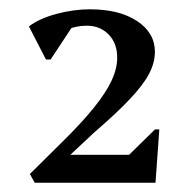

<svg xmlns="http://www.w3.org/2000/svg" viewBox="-20 -797 405 413"><path d="M54.6 -404 44.3 -422.7 112.8 -490.6Q156.3 -533.3 182.3 -565.8Q208.3 -598.3 220.2 -623.9Q232.1 -649.6 232.1 -673.2Q232.1 -703.7 213.8 -722.7Q195.4 -741.7 166.9 -741.7Q143 -741.7 122 -732.5Q101 -723.3 87.1 -706.3L96.9 -758.1H147.7L88.8 -668.9H78.9L42.2 -740.2Q64.6 -757.2 101.4 -767.1Q138.2 -777 173.4 -777Q236.7 -777 274.9 -751.7Q313.2 -726.4 313.2 -685.5Q313.2 -662.6 301 -638.9Q288.8 -615.2 260.3 -584.9Q231.9 -554.5 183 -512.4L105.9 -440.2L107.3 -464H257.7L313.4 -518.7H322.7L314.5 -404Z"/></svg>

Font: Platypi Light
Style: Regular
Weight: 300
Designer: David Sargent
Foundry: Bolt Cutter Type
Version: Version 1.200